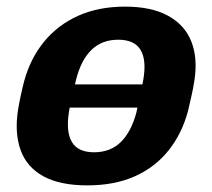

<svg xmlns="http://www.w3.org/2000/svg" viewBox="-20 -550 641 580"><path d="M92 -225Q82 -225 76.5 -232Q71 -239 73 -249L77 -271Q79 -281 88 -288Q97 -295 107 -295H508Q518 -295 523.5 -288Q529 -281 527 -271L523 -249Q521 -239 512 -232Q503 -225 493 -225ZM244 10Q161 10 111 -17.5Q61 -45 42.5 -96Q24 -147 34 -215Q37 -235 42.5 -260.5Q48 -286 53 -305Q72 -374 113.5 -424.5Q155 -475 216.5 -502.5Q278 -530 358 -530Q437 -530 487.5 -502.5Q538 -475 558 -424.5Q578 -374 567 -305Q564 -286 558.5 -260.5Q553 -235 548 -215Q530 -147 489.5 -96Q449 -45 387.5 -17.5Q326 10 244 10ZM264 -90Q313 -90 344.5 -120.5Q376 -151 392 -210Q394 -218 396.5 -231.5Q399 -245 402.5 -260Q406 -275 409 -289Q412 -303 413 -310Q423 -369 404.5 -399.5Q386 -430 337 -430Q288 -430 256.5 -399.5Q225 -369 210 -310Q208 -303 205 -289Q202 -275 198.5 -260Q195 -245 192 -231.5Q189 -218 188 -210Q179 -151 197.5 -120.5Q216 -90 264 -90Z"/></svg>

Font: Rubik Light SemiBold
Style: Italic
Weight: 600
Italic angle: -12°
Version: Version 2.104